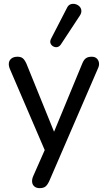

<svg xmlns="http://www.w3.org/2000/svg" viewBox="-20 -788 557 995"><path d="M185 187Q169 187 158.5 178.5Q148 170 146.5 155.5Q145 141 152 125L220 -29V9L31 -431Q24 -448 26 -462Q28 -476 39.5 -485Q51 -494 71 -494Q88 -494 98 -486Q108 -478 117 -458L274 -71H246L406 -458Q414 -478 425 -486Q436 -494 455 -494Q472 -494 481.5 -485Q491 -476 493 -462Q495 -448 487 -432L235 151Q225 172 214.5 179.5Q204 187 185 187ZM295 -557Q287 -546 276.5 -544Q266 -542 256 -547.5Q246 -553 242 -563Q238 -573 244 -586L326 -745Q333 -761 345 -765.5Q357 -770 369.5 -767Q382 -764 391 -755.5Q400 -747 401.5 -734.5Q403 -722 395 -709Z"/></svg>

Font: Nunito Medium
Style: Regular
Weight: 500
Designer: Vernon Adams
Foundry: Vernon Adams
Version: Version 3.601